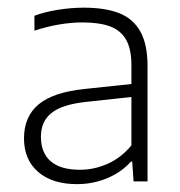

<svg xmlns="http://www.w3.org/2000/svg" viewBox="-20 -766 458 488"><path d="M355 -598V-305H319.5L316 -355.5H313Q289 -328.5 252.8 -313.2Q216.5 -298 175.5 -298Q113 -298 77 -329Q41 -360 41 -414.5Q41 -470 78.5 -501Q116 -532 196.5 -540L314 -552.5V-600.5Q314 -642 300 -665.8Q286 -689.5 259 -699.2Q232 -709 189 -709Q162 -709 130.5 -703.8Q99 -698.5 67.5 -688V-726Q94.5 -736 127.8 -741.2Q161 -746.5 193 -746.5Q247.5 -746.5 283 -732.5Q318.5 -718.5 336.8 -685.8Q355 -653 355 -598ZM314 -396.5V-519.5L198.5 -507Q138 -500.5 111 -479Q84 -457.5 84 -418.5Q84 -377.5 109 -356Q134 -334.5 183 -334.5Q219.5 -334.5 253.8 -349.8Q288 -365 314 -396.5Z"/></svg>

Font: Encode Sans ExtraLight
Style: Regular
Weight: 275
Designer: Multiple Designers
Foundry: Impallari Type
Version: Version 2.000